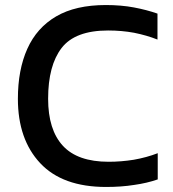

<svg xmlns="http://www.w3.org/2000/svg" viewBox="-20 -731 687 762"><path d="M512 3Q462 11 401 11Q228 11 139.5 -83.5Q51 -178 51 -339Q51 -454 88.5 -537.5Q126 -621 203 -666Q280 -711 400 -711Q461 -711 511.5 -701.5Q562 -692 605 -677V-574Q562 -591 512 -601Q463 -610 409 -610Q278 -610 224.5 -540.5Q171 -471 171 -339Q171 -216 229.5 -152.5Q288 -89 411 -89Q461 -89 511 -97Q562 -106 606 -123V-19Q563 -4 512 3Z"/></svg>

Font: Kanit Cyrillic
Style: Regular
Weight: 400
Designer: Katatrad Team, Sasha Pavljenko
Foundry: CadsonDemak, Pavljenko + Design
Version: Version 1.002;Fontself Maker 3.5.7